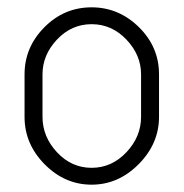

<svg xmlns="http://www.w3.org/2000/svg" viewBox="-20 -498 501 524"><path d="M47 -179V-295Q47 -369 101 -423.5Q155 -478 230 -478Q304 -478 359 -424Q414 -370 414 -295V-179Q414 -106 358.5 -50Q303 6 230 6Q157 6 102 -49.5Q47 -105 47 -179ZM96 -179Q96 -125 135.5 -82.5Q175 -40 230 -40Q285 -40 325 -82.5Q365 -125 365 -179V-295Q365 -348 325 -390Q285 -432 230 -432Q175 -432 135.5 -390Q96 -348 96 -295Z"/></svg>

Font: Terminal Dosis
Style: Light
Weight: 300
Designer: EdgarTolentino, PabloImpallari, IginoMarini
Foundry: EdgarTolentino, PabloImpallari, IginoMarini
Version: Version 1.006